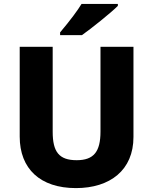

<svg xmlns="http://www.w3.org/2000/svg" viewBox="-20 -954 785 984"><path d="M288 -774H400C443 -804 551 -890 584 -924V-934H398C378 -901 342 -852 288 -788ZM369 10C544 10 664 -82 664 -252V-714H495V-280C495 -177 461 -133 373 -133C282 -133 250 -176 250 -279V-714H81V-254C81 -89 186 10 369 10Z"/></svg>

Font: Kathrein 85 Heavy
Style: Regular
Weight: 900
Designer: Lazydogs Typefoundry, based on Open Sans by Ascender Corporation
Foundry: Lazydogs Typefoundry
Version: Version 1.003;PS 001.003;hotconv 1.0.88;makeotf.lib2.5.64775